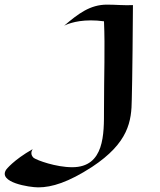

<svg xmlns="http://www.w3.org/2000/svg" viewBox="-23 -759 689 829"><path d="M551 -737C517 -735 476 -739 439 -739C366 -739 315 -700 254 -648C258 -650 297 -671 369 -671C386 -671 405 -670 426 -667C431 -553 426 -438 426 -284C426 -182 429 -37 289 -37C218 -37 137 -67 123 -77C123 -77 103 -92 118 -115C35 -68 4 -27 4 -27C-34 29 105 50 142 50C201 50 272 28 374 -38C533 -143 545 -236 546 -330C546 -330 549 -424 551 -737Z"/></svg>

Font: Eagle Lake
Style: Regular
Weight: 400
Designer: Astigmatic (AOETI)
Foundry: Astigmatic (AOETI)
Version: Version 1.000